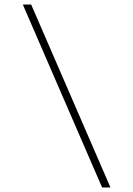

<svg xmlns="http://www.w3.org/2000/svg" viewBox="-20 -790 590 850"><path d="M469 40H432L81 -770H118Z"/></svg>

Font: M PLUS Code Latin SemiExpanded ExtraLight
Style: Regular
Weight: 250
Width: 6
Designer: Coji Morishita
Foundry: UNDERFOREST DESIGN
Version: Version 1.002; ttfautohint (v1.8.3)